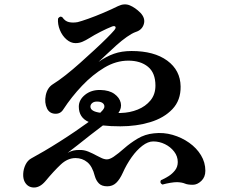

<svg xmlns="http://www.w3.org/2000/svg" viewBox="-20 -816 1040 877"><path d="M470 35Q445 35 432 22Q419 9 413 -12Q402 -56 379 -75Q356 -94 325 -94Q289 -94 257.5 -64.5Q226 -35 187 12Q162 41 134.5 40.5Q107 40 93 15Q85 0 86 -22Q87 -44 96.5 -63.5Q106 -83 122 -92Q148 -106 182 -126Q216 -146 253 -169.5Q290 -193 324.5 -216.5Q359 -240 385 -259Q340 -279 340 -329Q340 -360 368.5 -383Q397 -406 439 -405Q479 -404 502.5 -387Q526 -370 531.5 -346.5Q537 -323 521 -300H532Q573 -301 609 -315.5Q645 -330 667.5 -357.5Q690 -385 690 -425Q690 -483 656 -511Q622 -539 566 -539Q510 -539 456.5 -507Q403 -475 355 -424.5Q307 -374 269 -316Q256 -295 231 -296.5Q206 -298 195 -320Q182 -347 189 -381Q196 -415 221 -431Q247 -447 280 -473Q313 -499 347 -529.5Q381 -560 412.5 -589Q444 -618 467.5 -641.5Q491 -665 502 -678Q511 -689 507 -694Q503 -699 492 -695Q469 -686 439.5 -671Q410 -656 388 -642Q372 -632 357 -625.5Q342 -619 325 -619Q303 -619 283.5 -636Q264 -653 253.5 -679Q243 -705 245 -731Q254 -745 265 -737Q277 -719 295 -715Q313 -711 335 -715Q351 -719 383.5 -730.5Q416 -742 453.5 -758Q491 -774 519 -788Q548 -802 573 -791.5Q598 -781 621 -758Q645 -733 637 -706Q629 -679 600 -670Q583 -664 559.5 -647.5Q536 -631 511.5 -609Q487 -587 465.5 -566.5Q444 -546 430 -533Q465 -558 500.5 -570.5Q536 -583 581 -583Q684 -583 744 -539Q804 -495 805 -421Q806 -358 767.5 -317.5Q729 -277 666 -258Q603 -239 530 -239Q508 -239 487.5 -240Q467 -241 450 -243Q423 -223 392.5 -199Q362 -175 335 -153.5Q308 -132 289 -118Q304 -126 316 -128.5Q328 -131 341 -131Q363 -132 383.5 -123.5Q404 -115 422 -105Q426 -103 430 -101Q434 -99 438 -97Q455 -88 468 -88Q481 -88 499 -100Q521 -115 547.5 -138.5Q574 -162 608 -182.5Q642 -203 683 -207Q727 -212 768.5 -200Q810 -188 844 -164Q878 -140 898 -107Q918 -74 918 -36Q918 -7 899.5 10.5Q881 28 861 28Q837 28 824.5 22.5Q812 17 789 16Q776 16 758 19Q740 22 722 27Q708 20 715 7Q732 0 749.5 -11Q767 -22 779.5 -38Q792 -54 792 -76Q792 -102 775.5 -123.5Q759 -145 733.5 -157.5Q708 -170 680 -170Q656 -170 630 -150Q604 -130 581 -97.5Q558 -65 541 -27Q527 4 510.5 19.5Q494 35 470 35ZM438 -301Q452 -314 456 -324Q459 -335 451.5 -343Q444 -351 427 -352Q411 -353 402 -346Q393 -339 393 -329Q393 -307 438 -301Z"/></svg>

Font: Zen Old Mincho Black
Style: Regular
Weight: 900
Designer: Yoshimichi Ohira
Foundry: Positype
Version: Version 1.001